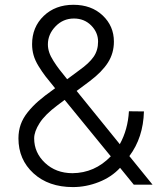

<svg xmlns="http://www.w3.org/2000/svg" viewBox="-20 -755 661 785"><path d="M278.1 9.9Q178.6 9.9 117 -46.3Q55.4 -102.6 55.4 -189.3Q55.4 -219.5 64.6 -245.7Q73.9 -272 93.4 -296.3Q112.9 -320.7 137.4 -342Q161.9 -363.3 198.5 -389.2L205.3 -394.2Q180 -424.7 166 -443Q152 -461.3 137.6 -484.7Q123.2 -508.2 117.2 -529.7Q111.2 -551.1 111.2 -574.2Q111.2 -644.2 158.7 -689.8Q206.3 -735.4 280.2 -735.4Q353.7 -735.4 399.7 -691.9Q445.7 -648.4 445.7 -584.9Q445.7 -537.3 421.3 -499.1Q397 -460.9 346.6 -422.9L293.3 -383.2L469.8 -165.5Q502.8 -225.1 507.1 -300.1L568.5 -299.4Q565.7 -192.5 508.9 -116.8L603.7 0H527L470.9 -68.9Q436.4 -31.2 384.2 -10.7Q332 9.9 278.1 9.9ZM432.9 -115.8 244.3 -346.6 214.5 -324.2Q164.1 -286.6 141.9 -251.8Q119.7 -217 119.7 -189.3Q119.7 -130.7 164.1 -89Q208.5 -47.2 275.9 -46.9Q367.2 -47.6 432.9 -115.8ZM254.6 -431.1 304 -467.7Q344.5 -496.4 362.7 -522.7Q381 -549 381 -584.9Q381 -622.5 352.8 -650.9Q324.6 -679.3 282.3 -679.3Q237.9 -679.3 206.9 -647Q175.8 -614.7 175.8 -573.5Q175.8 -557.5 181.1 -541.2Q186.4 -524.9 198.7 -505.7Q210.9 -486.5 222.5 -471.4Q234 -456.3 254.6 -431.1Z"/></svg>

Font: Inter Light BETA
Style: Regular
Weight: 300
Designer: Rasmus Andersson
Foundry: rsms
Version: Version 3.011;git-f93a4a705